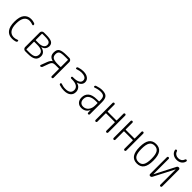

<svg xmlns="http://www.w3.org/2000/svg" viewBox="368 -2243 3763 3763"><g transform="rotate(45 2250.0 -361.0)"><path d="M293 9.8Q193.4 9.8 140.6 -57.6Q87.9 -125 87.9 -259.8Q87.9 -402.3 142.6 -466.3Q197.3 -530.3 286.1 -530.3Q333 -530.3 377.9 -514.6Q402.3 -505.9 402.3 -480.5Q402.3 -471.7 394.5 -467.3Q386.7 -462.9 377.9 -465.8Q333 -483.4 289.1 -484.4Q216.8 -484.4 177.2 -428.2Q137.7 -372.1 137.7 -259.8Q137.7 -144.5 179.2 -89.4Q220.7 -34.2 295.9 -34.2Q338.9 -34.2 384.8 -53.7Q392.6 -57.6 400.4 -53.2Q408.2 -48.8 408.2 -40Q408.2 -13.7 383.8 -4.9Q338.9 9.8 293 9.8Z M637.7 -249V-49.8Q637.7 -41 647.5 -41H720.7Q819.3 -41 854.5 -70.8Q889.6 -100.6 889.6 -152.3Q889.6 -257.8 722.7 -256.8H647.5Q637.7 -256.8 637.7 -249ZM637.7 -469.7V-306.6Q637.7 -297.9 647.5 -297.9H718.8Q792 -297.9 830.1 -323.7Q868.2 -349.6 868.2 -396.5Q868.2 -437.5 837.4 -458Q806.6 -478.5 710 -478.5H647.5Q637.7 -478.5 637.7 -469.7ZM646.5 0Q623 0 606 -17.1Q588.9 -34.2 588.9 -56.6V-462.9Q588.9 -486.3 606 -502.9Q623 -519.5 646.5 -519.5H714.8Q824.2 -519.5 869.6 -492.2Q915 -464.8 915 -403.3Q915 -365.2 892.1 -331.1Q869.1 -296.9 814.5 -281.2Q813.5 -281.2 813.5 -280.3L814.5 -279.3Q874 -267.6 906.2 -234.4Q938.5 -201.2 938.5 -150.4Q938.5 -73.2 886.2 -36.6Q834 0 719.7 0Z M1107.4 -378.9Q1107.4 -320.3 1145 -295.9Q1182.6 -271.5 1278.3 -271.5H1350.6Q1359.4 -271.5 1360.4 -280.3V-467.8Q1360.4 -476.6 1350.6 -476.6H1278.3Q1176.8 -476.6 1142.1 -456.5Q1107.4 -436.5 1107.4 -378.9ZM1069.3 0Q1060.5 0 1055.2 -7.3Q1049.8 -14.6 1052.7 -24.4L1102.5 -156.2Q1127 -220.7 1165 -242.2Q1166 -242.2 1166 -243.2Q1166 -245.1 1165 -245.1Q1113.3 -257.8 1085.9 -289.6Q1058.6 -321.3 1058.6 -378.9Q1058.6 -461.9 1108.4 -490.7Q1158.2 -519.5 1277.3 -519.5H1351.6Q1375 -519.5 1392.1 -502.9Q1409.2 -486.3 1409.2 -462.9V-24.4Q1409.2 -14.6 1402.3 -7.3Q1395.5 0 1384.8 0Q1374 0 1367.2 -6.8Q1360.4 -13.7 1360.4 -24.4V-219.7Q1360.4 -227.5 1350.6 -227.5H1252Q1210.9 -227.5 1189 -211.9Q1167 -196.3 1152.3 -155.3L1104.5 -24.4Q1100.6 -14.6 1090.3 -7.3Q1080.1 0 1069.3 0Z M1602.5 -10.7Q1579.1 -17.6 1580.1 -42Q1580.1 -49.8 1587.4 -54.7Q1594.7 -59.6 1602.5 -56.6Q1669.9 -33.2 1727.5 -34.2Q1795.9 -34.2 1831.5 -62Q1867.2 -89.8 1867.2 -141.6Q1867.2 -197.3 1821.8 -228Q1776.4 -258.8 1683.6 -258.8H1665Q1656.2 -258.8 1649.9 -265.1Q1643.6 -271.5 1643.6 -280.3Q1643.6 -289.1 1649.9 -295.4Q1656.2 -301.8 1665 -301.8H1683.6Q1769.5 -301.8 1814 -327.6Q1858.4 -353.5 1858.4 -398.4Q1858.4 -445.3 1820.8 -465.8Q1783.2 -486.3 1725.6 -486.3Q1672.9 -486.3 1607.4 -462.9Q1599.6 -460 1592.3 -464.8Q1585 -469.7 1585 -477.5Q1585 -502 1607.4 -508.8Q1672.9 -530.3 1730.5 -530.3Q1814.5 -530.3 1861.8 -495.1Q1909.2 -460 1909.2 -402.3Q1909.2 -361.3 1882.3 -329.6Q1855.5 -297.9 1799.8 -283.2Q1797.9 -283.2 1797.9 -281.2Q1797.9 -280.3 1798.8 -280.3Q1859.4 -266.6 1888.7 -227.5Q1918 -188.5 1918 -139.6Q1918 -69.3 1869.1 -29.8Q1820.3 9.8 1730.5 9.8Q1668.9 10.7 1602.5 -10.7Z M2315.4 -288.1Q2225.6 -288.1 2170.4 -253.4Q2115.2 -218.8 2115.2 -144.5Q2115.2 -92.8 2142.6 -63.5Q2169.9 -34.2 2217.8 -34.2Q2284.2 -34.2 2326.7 -85.9Q2369.1 -137.7 2369.1 -224.6V-279.3Q2369.1 -288.1 2360.4 -288.1ZM2210 9.8Q2145.5 9.8 2106.9 -30.8Q2068.4 -71.3 2068.4 -141.6Q2068.4 -225.6 2126 -276.9Q2183.6 -328.1 2315.4 -328.1H2360.4Q2369.1 -328.1 2369.1 -335.9V-365.2Q2369.1 -432.6 2343.8 -459.5Q2318.4 -486.3 2254.9 -486.3Q2188.5 -486.3 2111.3 -457Q2104.5 -454.1 2097.2 -459Q2089.8 -463.9 2089.8 -471.7Q2089.8 -495.1 2112.3 -502.9Q2191.4 -530.3 2254.9 -530.3Q2344.7 -530.3 2381.3 -491.7Q2418 -453.1 2418 -355.5V-23.4Q2418 -13.7 2411.1 -6.8Q2404.3 0 2394 0Q2383.8 0 2377.4 -6.3Q2371.1 -12.7 2371.1 -23.4L2370.1 -89.8Q2370.1 -90.8 2369.1 -90.8Q2368.2 -90.8 2368.2 -89.8Q2320.3 9.8 2210 9.8Z M2575.2 -24.4V-496.1Q2575.2 -505.9 2582.5 -512.7Q2589.8 -519.5 2600.1 -519.5Q2610.4 -519.5 2617.2 -512.7Q2624 -505.9 2624 -496.1V-314.5Q2624 -305.7 2631.8 -304.7H2867.2Q2875 -304.7 2875 -314.5V-495.1Q2875 -505.9 2882.3 -512.7Q2889.6 -519.5 2899.9 -519.5Q2910.2 -519.5 2917.5 -512.7Q2924.8 -505.9 2924.8 -495.1V-25.4Q2924.8 -14.6 2917.5 -7.3Q2910.2 0 2899.9 0Q2889.6 0 2882.3 -6.8Q2875 -13.7 2875 -25.4V-252.9Q2875 -260.7 2867.2 -260.7H2631.8Q2624 -260.7 2624 -252.9V-24.4Q2624 -14.6 2617.2 -7.3Q2610.4 0 2600.1 0Q2589.8 0 2582.5 -6.8Q2575.2 -13.7 2575.2 -24.4Z M3075.2 -24.4V-496.1Q3075.2 -505.9 3082.5 -512.7Q3089.8 -519.5 3100.1 -519.5Q3110.4 -519.5 3117.2 -512.7Q3124 -505.9 3124 -496.1V-314.5Q3124 -305.7 3131.8 -304.7H3367.2Q3375 -304.7 3375 -314.5V-495.1Q3375 -505.9 3382.3 -512.7Q3389.6 -519.5 3399.9 -519.5Q3410.2 -519.5 3417.5 -512.7Q3424.8 -505.9 3424.8 -495.1V-25.4Q3424.8 -14.6 3417.5 -7.3Q3410.2 0 3399.9 0Q3389.6 0 3382.3 -6.8Q3375 -13.7 3375 -25.4V-252.9Q3375 -260.7 3367.2 -260.7H3131.8Q3124 -260.7 3124 -252.9V-24.4Q3124 -14.6 3117.2 -7.3Q3110.4 0 3100.1 0Q3089.8 0 3082.5 -6.8Q3075.2 -13.7 3075.2 -24.4Z M3855.5 -433.1Q3822.3 -486.3 3750 -486.3Q3677.7 -486.3 3644.5 -433.1Q3611.3 -379.9 3611.3 -259.8Q3611.3 -139.6 3644.5 -86.9Q3677.7 -34.2 3750 -34.2Q3822.3 -34.2 3855.5 -86.9Q3888.7 -139.6 3888.7 -259.8Q3888.7 -379.9 3855.5 -433.1ZM3893.1 -55.7Q3845.7 9.8 3750 9.8Q3654.3 9.8 3606.9 -55.7Q3559.6 -121.1 3559.6 -260.3Q3559.6 -399.4 3606.9 -464.8Q3654.3 -530.3 3750 -530.3Q3845.7 -530.3 3893.1 -464.8Q3940.4 -399.4 3940.4 -260.3Q3940.4 -121.1 3893.1 -55.7Z M4385.7 -732.4Q4395.5 -732.4 4402.3 -725.6Q4409.2 -718.8 4408.2 -709Q4399.4 -657.2 4356.4 -624.5Q4313.5 -591.8 4250 -591.8Q4186.5 -591.8 4143.6 -624.5Q4100.6 -657.2 4091.8 -709Q4090.8 -718.8 4097.2 -725.6Q4103.5 -732.4 4114.3 -732.4Q4133.8 -732.4 4140.6 -708Q4149.4 -676.8 4179.2 -657.2Q4209 -637.7 4250 -637.7Q4291 -637.7 4320.3 -657.2Q4349.6 -676.8 4359.4 -708Q4366.2 -732.4 4385.7 -732.4ZM4109.4 0Q4097.7 0 4088.9 -8.3Q4080.1 -16.6 4080.1 -29.3V-496.1Q4080.1 -505.9 4086.9 -512.7Q4093.8 -519.5 4104 -519.5Q4114.3 -519.5 4121.1 -512.7Q4127.9 -505.9 4127.9 -496.1V-75.2Q4127.9 -74.2 4128.9 -74.2Q4130.9 -74.2 4130.9 -75.2L4346.7 -494.1Q4359.4 -520.5 4389.6 -519.5Q4401.4 -519.5 4410.6 -510.7Q4419.9 -502 4419.9 -490.2V-24.4Q4419.9 -14.6 4413.1 -7.3Q4406.2 0 4395 0Q4383.8 0 4377.4 -6.8Q4371.1 -13.7 4371.1 -24.4V-445.3Q4371.1 -446.3 4370.1 -446.3Q4368.2 -446.3 4368.2 -445.3L4152.3 -26.4Q4139.6 0 4109.4 0Z"/></g></svg>

Font: Rounded-X Mgen+ 2m light
Style: Regular
Weight: 200
Designer: [Source Han Sans]
Ryoko NISHIZUKA  (kana & ideographs); Paul D. Hunt (Latin, Greek & Cyrillic); Wenlong ZHANG  (bopomofo
Version: Version 1.059.20150602